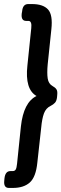

<svg xmlns="http://www.w3.org/2000/svg" viewBox="-39 -788 302 946"><path d="M119 -768Q173 -768 197.5 -741.5Q222 -715 214 -643L196 -471Q192 -428 196 -401.5Q200 -375 220 -364Q233 -357 239 -348Q245 -339 243 -321L242 -309Q240 -291 232 -282Q224 -273 210 -266Q187 -255 177.5 -229Q168 -203 164 -159L145 13Q138 84 108 111Q78 138 24 138H5Q-22 138 -18 102L-17 91Q-13 55 12 55H23Q34 55 38.5 47Q43 39 45 19L64 -165Q77 -284 141 -315Q83 -348 96 -465L115 -649Q119 -685 101 -685H90Q64 -685 68 -721L70 -732Q73 -768 100 -768Z"/></svg>

Font: Asap Condensed Condensed SemiBold
Style: Italic
Weight: 600
Width: 3
Italic angle: -6°
Designer: Pablo Cosgaya
Foundry: Omnibus-Type
Version: Version 3.001; ttfautohint (v1.8.4.7-5d5b)